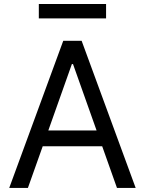

<svg xmlns="http://www.w3.org/2000/svg" viewBox="-20 -929 716 949"><path d="M117.9 0 191.1 -206H485.1L558.2 0H650.6L383.5 -727.3H292.6L25.6 0ZM218.8 -284.1 335.2 -612.2H340.9L457.4 -284.1ZM504.3 -909.1H171.9V-838.1H504.3Z"/></svg>

Font: Karasuma Gothic
Style: Regular
Weight: 400
Designer: Rasmus Andersson, Ryoko Nishizuka
Foundry: Genbu
Version: Version 1.00